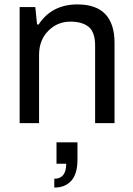

<svg xmlns="http://www.w3.org/2000/svg" viewBox="-20 -558 603 870"><path d="M69 0V-526H140L148 -447H155Q215 -538 331 -538Q499 -538 499 -363V0H411V-351Q411 -412 382 -436Q353 -460 299 -460Q240 -460 198.5 -418Q157 -376 157 -309V0ZM226 292V252Q280 252 280 184H236V87H331V166Q331 230 303 261Q275 292 226 292Z"/></svg>

Font: Archivo
Style: Regular
Weight: 400
Designer: Hector Gatti
Foundry: Omnibus-Type
Version: Version 2.001